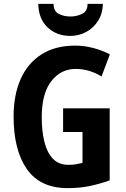

<svg xmlns="http://www.w3.org/2000/svg" viewBox="-20 -959 651 989"><path d="M305 -401H545V-30Q492 -11 441 -0.5Q390 10 328 10Q187 10 118.5 -88Q50 -186 50 -359Q50 -470 86.5 -552Q123 -634 194 -679Q265 -724 367 -724Q415 -724 461.5 -711.5Q508 -699 546 -679L503 -565Q475 -583 440.5 -593.5Q406 -604 370 -604Q293 -604 244 -540.5Q195 -477 195 -355Q195 -284 208.5 -229Q222 -174 252 -142Q282 -110 332 -110Q357 -110 372 -113Q387 -116 405 -120V-279H305ZM510 -939Q509 -890 486 -853Q463 -816 425 -795Q387 -774 342 -774Q272 -774 225.5 -817.5Q179 -861 177 -939H256Q256 -901 282.5 -887.5Q309 -874 343 -874Q375 -874 403 -887.5Q431 -901 431 -939Z"/></svg>

Font: Noto Sans Tamil Condensed
Style: Bold
Weight: 700
Width: 3
Designer: Jelle Bosma - Monotype Design Team
Foundry: Monotype Imaging Inc.
Version: Version 2.004; ttfautohint (v1.8.4.7-5d5b)